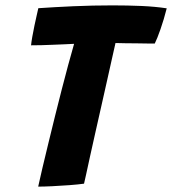

<svg xmlns="http://www.w3.org/2000/svg" viewBox="-20 -687 640 714"><path d="M95.5 -518.5Q96.5 -529.5 100 -549.8Q103.5 -570 108.2 -592.2Q113 -614.5 117 -632.2Q121 -650 122.5 -656.5Q180 -660.5 252.5 -663.8Q325 -667 398.5 -667Q454 -667 506 -664.8Q558 -662.5 600 -656Q589.5 -614.5 577 -578.8Q564.5 -543 555.5 -525Q546 -525 528.2 -525.2Q510.5 -525.5 488.8 -525.8Q467 -526 446 -526.2Q425 -526.5 409.5 -527Q405.5 -508.5 397.2 -472.5Q389 -436.5 378.8 -390.2Q368.5 -344 357 -293.2Q345.5 -242.5 334.5 -193.5Q323.5 -144.5 314.5 -103.8Q305.5 -63 299.8 -36.2Q294 -9.5 292.5 -4Q271.5 -1 238.8 1.5Q206 4 174 5.5Q142 7 122 7Q128.5 -22.5 138.2 -64.2Q148 -106 160 -154.8Q172 -203.5 184.5 -254.8Q197 -306 209.8 -355Q222.5 -404 233.5 -445Q240 -468 245.5 -488Q251 -508 255.5 -524Q238 -523 217.8 -522.2Q197.5 -521.5 176.2 -520.5Q155 -519.5 134.5 -519Q114 -518.5 95.5 -518.5Z"/></svg>

Font: Grandstander Thin
Style: Bold Italic
Weight: 700
Italic angle: -15°
Version: Version 1.200